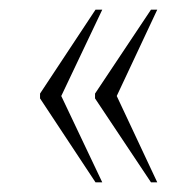

<svg xmlns="http://www.w3.org/2000/svg" viewBox="-20 -469 399 398"><path d="M293 -91H306L222 -270L306 -449H293L177 -275V-265ZM178 -91H192L107 -270L192 -449H178L63 -275V-265Z"/></svg>

Font: Noto Serif Bengali ExtraCondensed Thin
Style: Regular
Weight: 100
Width: 2
Designer: Juan Bruce, Universal Thirst, Indian Type Foundry and the Monotype Design Team.
Foundry: Monotype Imaging Inc.
Version: Version 2.003